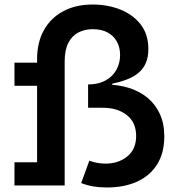

<svg xmlns="http://www.w3.org/2000/svg" viewBox="-20 -820 789 849"><path d="M369.5 -446.5Q408 -447 434.8 -458.5Q461.5 -470 478.2 -488.5Q495 -507 503 -529.8Q511 -552.5 511 -576.5Q511 -611 496.5 -636.8Q482 -662.5 455 -676.8Q428 -691 390.5 -691Q354.5 -691 326.5 -676.5Q298.5 -662 282.2 -630.5Q266 -599 266 -548V0H44V-102.5H144V-440.5H44V-543H144V-558.5Q144 -632.5 174.2 -686.8Q204.5 -741 259.8 -770.5Q315 -800 390.5 -800Q455.5 -800 511.5 -778Q567.5 -756 601.8 -712.2Q636 -668.5 636 -603Q636 -567.5 624.8 -541.5Q613.5 -515.5 592.5 -498Q571.5 -480.5 542 -469Q512.5 -457.5 476 -450V-393ZM375 -109.5Q395 -102 413.2 -99.2Q431.5 -96.5 446.5 -96.5Q504 -96.5 543 -128.5Q582 -160.5 582 -218.5Q582 -278.5 541 -311Q500 -343.5 434 -343.5H369.5V-446.5H444Q501.5 -446.5 549.5 -431.5Q597.5 -416.5 632.5 -387.5Q667.5 -358.5 687 -315.8Q706.5 -273 706.5 -217Q706.5 -143.5 674.8 -93Q643 -42.5 586 -16.8Q529 9 453 9Q421.5 9 393.8 4.5Q366 0 339 -10.5Z"/></svg>

Font: Hepta Slab SemiBold
Style: Regular
Weight: 600
Designer: Michael LaGattuta
Foundry: Michael LaGattuta
Version: Version 1.102